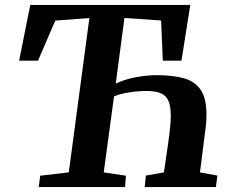

<svg xmlns="http://www.w3.org/2000/svg" viewBox="-20 -763 940 783"><path d="M138 0 144 -46.5 260.5 -60 344.5 -689.5 205.5 -679 135 -515.5H58L103.5 -743H756L720 -515.5H644L637 -679.5L487.5 -689.5L452 -422Q488 -439.5 533.8 -448Q579.5 -456.5 618 -456.5Q680 -456.5 725.8 -445Q771.5 -433.5 796.8 -399Q822 -364.5 822 -296Q822 -283 821.2 -268Q820.5 -253 818 -237L795.5 -60L866.5 -47L860.5 0H570L575 -47L648.5 -60L664.5 -169.5Q670 -207.5 673.2 -237.8Q676.5 -268 676.5 -291.5Q676.5 -329 667 -351.2Q657.5 -373.5 635.8 -382.8Q614 -392 576.5 -392Q556 -392 531.8 -389.5Q507.5 -387 484.8 -382.2Q462 -377.5 445 -370L403 -60L493.5 -46.5L490 0Z"/></svg>

Font: Merriweather
Style: Bold Italic
Weight: 700
Italic angle: -7.8°
Version: Version 2.101